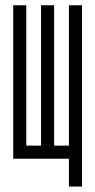

<svg xmlns="http://www.w3.org/2000/svg" viewBox="-20 -591 354 715"><path d="M236.6 -48.7V-571.4H285.3V0V103.7H236.6V0H29.2V-571.4H77.9V-48.7H132.9V-571.4H181.6V-48.7Z"/></svg>

Font: Marapfhont
Style: Book
Weight: 400
Version: Version 0.15